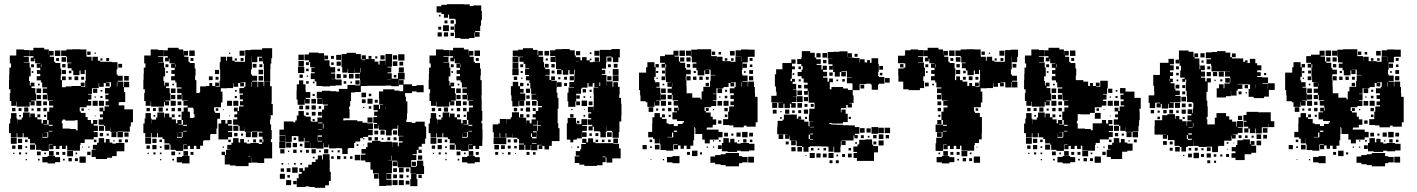

<svg xmlns="http://www.w3.org/2000/svg" viewBox="-20 -766 6789 920"><path d="M60 -107H32V-128H23V-174H29V-198H33V-224H59V-198H63V-174H64V-193H84V-203H90V-227H122V-204H125V-222H147V-204H159V-218H173V-204H159V-194H179V-175H186V-191H206V-171H190V-169H213V-191H206V-231H232H216V-251H235V-260H215V-282H235V-284H209V-311H207V-290H185V-312H206V-320H185V-342H206V-347H182V-371H176V-381H156V-401H173V-412H157V-430H173V-441H156V-461H173V-463H148V-485H145V-472H127V-490H140V-497H122V-525H140V-537H192V-529H214V-504H215V-522H237V-500H219V-494H239V-470H245V-464H269V-438H273V-404H271V-382H277V-352V-348H295V-352H323V-354H367V-370H385V-352H369V-349H388V-379H391V-406V-431H369H386V-411H366V-428H361V-406H331V-428H323V-439H304V-463H322V-466H301V-493H298V-498H273V-524H298V-529H327V-530H365V-529H394V-500H395V-494H419V-475H423V-494H449V-475H460V-470H485H515V-468H543V-434H539V-409H544V-375H570V-349H573V-374H599V-348H574V-325H580V-277H552V-275H549V-261H576V-242H617V-180H607V-160H602V-135H570V-136H543V-134H509V-156H508V-139H484V-163H501H478V-168H453V-194H473V-232H457V-250H475V-234H481V-256H503V-261H486V-281H500V-290H485V-312H500V-318H483V-344H506V-351H512V-372H489V-370H505V-352H487V-368H477V-350H455V-368H453V-344H424V-343H421V-316H402V-313H418V-289H402V-282H417V-260H395V-252H362V-232H367V-225H390V-205H400V-191H416V-174H426V-191H446V-171H429V-164H449V-138H429V-133H448V-109H429V-98H399H386V-81H366V-98V-71H363V-44H330V-17H302V-45H329V-47H302V-68H295V-52H277V-67H265V-52H247V-67H236V-51H216V-71H232V-73H214V-43H178V-48H153V-73H148V-79H124V-100H115V-108H93V-128H89V-108H63V-128H60ZM58 -259H34V-282H27V-320H30V-338H23V-384H24V-413H25V-442H33V-462H27V-500H58V-529H94V-526H121V-496H94V-493H118V-469H94V-467H122V-442H127V-400H119V-378H103H123V-356H127V-370H145V-352H131V-344H149V-318H131H153V-284H129V-281H146V-261H126V-278H122V-255H90H60V-279H58ZM269 -498H243V-524H269ZM414 -503H398V-519H414ZM439 -508H433V-514H439ZM297 -470H275V-492H297ZM263 -474H249V-488H263ZM503 -474H489V-488H503ZM471 -476H461V-486H471ZM565 -442H547V-460H565ZM294 -443H278V-459H294ZM178 -444V-458H176V-444ZM143 -444H129V-458H143ZM296 -411H276V-431H296ZM322 -415H310V-427H322ZM140 -417H132V-425H140ZM568 -379H544V-403H568ZM597 -380H575V-402H597ZM295 -382H277V-400H295ZM355 -382H337V-400H355ZM383 -384H369V-398H383ZM323 -384H309V-398H323ZM542 -351V-373H540V-351ZM170 -357H162V-365H170ZM177 -320H155V-342H177ZM446 -321H426V-341H446ZM470 -327H462V-335H470ZM176 -291H156V-311H176ZM471 -296H461V-306H471ZM439 -298H433V-304H439ZM448 -259H424V-283H448ZM478 -259H454V-283H478ZM178 -259H154V-283H178ZM205 -262H187V-280H205ZM116 -231H96V-251H116ZM204 -233H188V-249H204ZM174 -233H158V-249H174ZM54 -233H38V-249H54ZM83 -234H69V-248H83ZM382 -235H370V-247H382ZM141 -236H131V-246H141ZM408 -239H404V-243H408ZM473 -204H459V-218H473ZM201 -206H191V-216H201ZM80 -207H72V-215H80ZM438 -209H434V-213H438ZM280 -187H276V-175H280V-150H315V-148H343V-142H352V-175V-190H339V-188H293V-193H280ZM214 -163H232V-168H214V-136H231V-139H214ZM478 -139H454V-163H478ZM569 -108H543V-134H569ZM207 -110H185V-127H184V-106H208V-109H211V-133H190V-132H207ZM538 -109H514V-133H538ZM596 -111H576V-131H596ZM474 -113H458V-129H474ZM501 -116H491V-126H501ZM60 -77H32V-105H60ZM493 -4H439V-14H419V-48H439V-50H425V-72H445V-82H453V-104H479V-83H487V-100H505V-83H518V-78H536V-81H576V-41H539V-18H517V-10H493ZM86 -81H66V-101H86ZM563 -84H549V-98H563ZM593 -84H579V-98H593ZM112 -85H100V-97H112ZM442 -85H430V-97H442ZM529 -88H523V-94H529ZM148 -49H124V-73H148ZM86 -51H66V-71H86ZM54 -53H38V-69H54ZM110 -57H102V-65H110ZM409 -58H403V-64H409ZM378 -59H374V-63H378ZM237 -20H215V-42H237ZM175 -22H157V-40H175ZM414 -23H398V-39H414ZM263 -24H249V-38H263ZM293 -24H279V-38H293ZM81 -26H71V-36H81ZM350 -27H342V-35H350ZM110 -27H102V-35H110ZM200 -27H192V-35H200ZM49 -28H43V-34H49ZM244 17H208V12H183V-14H208V-19H244ZM391 14H361V-16H391ZM268 11H244V-13H268ZM324 7H308V-9H324ZM353 6H339V-8H353ZM170 3H162V-5H170ZM290 3H282V-5H290ZM109 2H103V-4H109Z M704 -107H676V-128H667V-174H673V-198H677V-224H703V-198H707V-174H708V-193H728V-203H734V-227H766V-204H769V-222H791V-204H803V-218H817V-204H803V-194H823V-175H830V-191H850V-171H834V-169H857V-191H850V-231H890V-201H908V-203H912V-219H908V-246H905V-250H880V-231H860V-251H879V-260H859V-282H879V-284H853V-311H851V-290H829V-312H850V-320H829V-342H850V-347H826V-371H820V-381H800V-401H817V-412H801V-430H817V-441H800V-461H817V-463H792V-485H789V-472H771V-490H784V-497H766V-525H784V-537H836V-529H858V-504H859V-522H881V-500H863V-494H883V-470H889V-464H913V-438H917V-404H915V-382H921V-352V-320H936V-325H939V-352H967V-354H983V-368H997V-354H1011V-370H1029V-352H1013V-349H1032V-379H1035V-406V-434H1033V-468H1037V-494H1063V-475H1067V-494H1093V-475H1104V-470H1129H1154V-497H1155V-526H1183V-528H1213H1236V-535H1284V-487H1280V-461H1276V-435H1275V-406H1245V-435H1244V-461H1240V-487H1239V-472H1221V-490H1236V-494H1213V-468H1187V-434H1183V-409H1188V-375H1214V-349H1217V-374H1243V-353H1246V-375H1274V-353H1282V-309V-279H1281V-268H1287V-214H1277V-194H1274V-170H1279V-143H1282V-99H1278V-85H1284V-55V-7H1246V15H1214V13H1186V-10H1185V14H1171V30H1109V27H1082V22H1057V-23H1042V-39H1058V-24H1063V-48H1083V-50H1069V-72H1089V-82H1097V-104H1123V-83H1131V-100H1149V-83H1162V-78H1180V-81H1220V-76H1236V-84H1223V-98H1237V-85H1242V-99H1238V-111H1220V-131H1238V-135H1214V-136H1187V-134H1153V-156H1152V-139H1128V-163H1145H1122V-168H1097V-194H1117V-232H1101V-250H1119V-234H1125V-256H1147V-261H1130V-281H1144V-290H1129V-312H1144V-318H1127V-344H1150V-351H1156V-372H1133V-370H1149V-352H1131V-368H1121V-350H1099V-368H1097V-344H1068V-343H1038V-327H1046V-275H1039V-252H1006V-232H1011V-225H1034V-197H1021V-150H1017V-124H990V-121H987V-94H959V-92H953V-68H939V-52H921V-67H909V-52H891V-67H880V-51H860V-71H876V-73H858V-43H822V-48H797V-73H792V-79H768V-100H759V-108H737V-128H733V-108H707V-128H704ZM702 -259H678V-282H671V-320H674V-338H667V-384H668V-413H669V-442H677V-462H671V-500H702V-529H738V-526H765V-496H738V-493H762V-469H738V-467H766V-442H771V-400H763V-378H747H767V-356H771V-370H789V-352H775V-344H793V-318H775H797V-284H773V-281H790V-261H770V-278H766V-255H734H704V-279H702ZM913 -498H887V-524H913ZM1152 -499H1128V-523H1152ZM1083 -508H1077V-514H1083ZM1187 -468V-494H1186V-468ZM907 -474H893V-488H907ZM1147 -474H1133V-488H1147ZM1115 -476H1105V-486H1115ZM1209 -442H1191V-460H1209ZM822 -444V-458H820V-444ZM787 -444H773V-458H787ZM1237 -444H1223V-458H1237ZM1241 -410H1219V-432H1241ZM1030 -411H1010V-431H1030ZM784 -417H776V-425H784ZM1275 -376H1245V-406H1275ZM1212 -379H1188V-403H1212ZM1241 -380H1219V-402H1241ZM999 -382H981V-400H999ZM1027 -384H1013V-398H1027ZM1186 -351V-373H1184V-351ZM814 -357H806V-365H814ZM821 -320H799V-342H821ZM1114 -327H1106V-335H1114ZM820 -291H800V-311H820ZM1115 -296H1105V-306H1115ZM1092 -259H1068V-283H1092ZM1122 -259H1098V-283H1122ZM822 -259H798V-283H822ZM849 -262H831V-280H849ZM760 -231H740V-251H760ZM848 -233H832V-249H848ZM818 -233H802V-249H818ZM698 -233H682V-249H698ZM727 -234H713V-248H727ZM1026 -235H1014V-247H1026ZM785 -236H775V-246H785ZM1052 -239H1048V-243H1052ZM1117 -204H1103V-218H1117ZM845 -206H835V-216H845ZM724 -207H716V-215H724ZM1082 -209H1078V-213H1082ZM1073 -98H1027V-128V-174H1040V-191H1060V-174H1070V-191H1090V-171H1073V-164H1093V-138H1073V-133H1092V-109H1073ZM858 -163H876V-168H858V-136H875V-139H858ZM1122 -139H1098V-163H1122ZM1213 -108H1187V-134H1213ZM851 -110H829V-127H828V-106H852V-109H855V-133H834V-132H851ZM1182 -109H1158V-133H1182ZM1118 -113H1102V-129H1118ZM1145 -116H1135V-126H1145ZM704 -77H676V-105H704ZM730 -81H710V-101H730ZM1207 -84H1193V-98H1207ZM756 -85H744V-97H756ZM1086 -85H1074V-97H1086ZM1173 -88H1167V-94H1173ZM792 -49H768V-73H792ZM730 -51H710V-71H730ZM698 -53H682V-69H698ZM754 -57H746V-65H754ZM1053 -58H1047V-64H1053ZM881 -20H859V-42H881ZM819 -22H801V-40H819ZM907 -24H893V-38H907ZM725 -26H715V-36H725ZM754 -27H746V-35H754ZM844 -27H836V-35H844ZM693 -28H687V-34H693ZM888 17H852V12H827V-14H852V-19H888ZM1171 -16H1179V-18H1171ZM814 3H806V-5H814ZM753 2H747V-4H753Z M1562 -352H1524V-354H1496V-376H1488V-387H1469V-415H1488V-420H1472V-442H1490V-444H1466V-468H1460V-454H1446V-468H1460V-477H1439V-505H1460V-514H1506V-511H1533V-483H1534V-500H1552V-482H1535V-477H1559V-450H1562V-444H1586V-418H1566V-414H1586V-388H1566V-387H1589V-385H1617V-357H1589V-355H1562ZM1347 -87H1319V-115H1347V-117H1319V-145H1340V-184H1386V-180H1395V-189H1402V-212H1410V-234H1436V-212H1444V-207H1469V-184H1476V-183H1501V-203H1523V-241H1533V-261H1551V-265H1527V-291H1526V-268H1500V-294H1523V-296H1498V-326H1523V-331H1563V-329H1591V-327H1604V-340H1645V-359H1681V-357H1706V-383H1705V-417H1679V-436H1678V-416H1648V-436H1646V-418H1620V-444H1638H1616V-478H1617V-507H1641V-513H1685V-507H1709V-482H1713V-501H1733V-483H1775V-471H1793V-457H1799V-475H1827V-455H1828V-475H1827V-507H1859V-475H1858V-446H1837V-443H1855V-419H1837V-415H1857V-389H1887V-417H1919V-385H1891V-353H1855V-356H1829V-355H1797H1769H1740V-354H1709V-325H1681V-323H1662V-282H1658V-256H1653V-243H1655V-199H1625V-189H1634V-190H1692V-185H1717V-178H1740V-175H1767V-147H1744V-144H1766V-118H1744V-110H1720V-104H1706V-88H1683V-81H1677V-57H1650V-54H1646V-28H1620V-54H1616V-56H1589V-55H1557V-73H1554V-60H1532V-81H1530V-54H1496V-56H1468V-82H1467V-57H1439V-85H1464V-87H1439V-106H1436V-88H1410V-113H1405V-114H1378V-86H1348V-115H1347ZM1918 -476H1888V-506H1918ZM1436 -478H1410V-504H1436ZM1615 -479H1591V-503H1615ZM1883 -481H1863V-501H1883ZM1823 -481H1803V-501H1823ZM1580 -484H1566V-498H1580ZM1760 -484H1746V-498H1760ZM1788 -486H1778V-496H1788ZM1714 -478H1731V-481H1714ZM1436 -448H1410V-474H1436ZM1884 -450H1862V-472H1884ZM1613 -451H1593V-471H1613ZM1912 -452H1894V-470H1912ZM1579 -455H1567V-467H1579ZM1438 -416H1408V-446H1438ZM1915 -419H1891V-443H1915ZM1709 -419V-440H1707V-419ZM1459 -425H1447V-437H1459ZM1609 -425H1597V-437H1609ZM1704 -390H1682V-412H1704ZM1674 -390H1652V-412H1674ZM1613 -391H1593V-411H1613ZM1431 -393H1415V-409H1431ZM1641 -393H1625V-409H1641ZM1879 -395H1867V-407H1879ZM1456 -398H1450V-404H1456ZM1836 -386H1855V-387H1836ZM1794 90H1772V68H1794V65H1767V47H1755V11H1731V3H1709V-25H1731V-30H1712V-52H1733V-61H1741V-83H1763V-91H1803V-86H1827V-87H1859V-62H1860V-84H1886V-65H1891V-83H1909V-89H1891V-113H1913V-115H1887V-147H1888V-166H1885V-149H1861V-165V-143H1857V-117H1829V-143H1825V-144H1796V-165H1794V-150H1772V-172H1787V-177H1769V-205H1787V-211H1773V-231H1790V-238H1770V-264H1796V-244H1801V-263H1816V-265H1797V-294H1796V-328H1816V-338H1870V-332H1894V-329H1912V-360H1892V-382H1914V-362H1954V-354H1976V-328H1954V-320H1921V-303H1925V-280H1932V-222H1930V-194H1927V-181H1953V-177H1971V-183H2015V-160H2022V-102H2017V-77H2001V-63H1986V-49H2001V-33H1985V-48H1977V-27H1957V-23H1975V1H1951V-17V7H1950V33H1974V30H1978V4H2008V30H2012V68H1976V92H1980V126H1946V92H1950V66H1974V65H1947V36H1920H1886V9H1884V30H1862V8H1883V4H1859V35H1858V64H1832V67H1855V91H1831V68H1830V95H1857V123H1829V125H1797V96H1796V68H1794ZM1440 -264H1406V-289H1401V-333H1402V-362H1413V-381H1433V-362H1444V-333H1445V-325H1467V-297H1445V-292H1464V-270H1442V-289H1440ZM1703 -361H1683V-381H1703ZM1639 -365H1627V-377H1639ZM1459 -365H1447V-377H1459ZM1667 -367H1659V-375H1667ZM1487 -367H1479V-375H1487ZM2010 -324H1976V-358H2010ZM1734 -300H1712V-322H1734ZM1759 -305H1747V-317H1759ZM1488 -306H1478V-316H1488ZM1765 -269H1741V-293H1765ZM1494 -270H1472V-292H1494ZM1732 -272H1714V-290H1732ZM1790 -274H1776V-288H1790ZM1493 -241H1473V-261H1493ZM1462 -242H1444V-260H1462ZM1432 -242H1414V-260H1432ZM1759 -245H1747V-257H1759ZM1519 -245H1507V-257H1519ZM1826 -244V-254H1825V-244ZM1726 -248H1720V-254H1726ZM1522 -212H1504V-230H1522ZM1492 -212H1474V-230H1492ZM1459 -215H1447V-227H1459ZM1765 -179H1741V-203H1765ZM1488 -186H1478V-196H1488ZM1505 -175H1525V-179H1505ZM1530 -150V-173H1527V-150ZM1505 -145H1524V-147H1505ZM1883 -121H1863V-141H1883ZM1823 -121H1803V-141H1823ZM1792 -122H1774V-140H1792ZM1502 -88H1523V-117H1502ZM1523 -91H1503V-111H1523ZM1791 -93H1775V-109H1791ZM1761 -93H1745V-109H1761ZM1850 -94H1836V-108H1850ZM1880 -94H1866V-108H1880ZM1399 -95H1387V-107H1399ZM1817 -97H1809V-105H1817ZM1726 -98H1720V-104H1726ZM1348 -56H1318V-86H1348ZM1375 -59H1351V-83H1375ZM1403 -61H1383V-81H1403ZM1429 -65H1417V-77H1429ZM1697 -67H1689V-75H1697ZM1725 -69H1721V-73H1725ZM1553 -31H1533V-51H1553ZM1493 -31H1473V-51H1493ZM1343 -31H1323V-51H1343ZM1401 -33H1385V-49H1401ZM1460 -34H1446V-48H1460ZM1608 -36H1598V-46H1608ZM1428 -36H1418V-46H1428ZM1577 -37H1569V-45H1577ZM1517 -37H1509V-45H1517ZM1366 -38H1360V-44H1366ZM1444 130H1402V88H1411V67H1426V58H1414V40H1432V52H1440V36H1457V23H1474V10H1492V-2H1503V-21H1523V-2H1527V-27H1559V2H1560V36V57H1565V101H1556V122H1538V134H1488V130H1462V127H1444ZM1838 -24H1852H1838ZM1706 2H1680V-24H1706ZM2003 -1H1983V-21H2003ZM1856 2H1838V3H1858V-20H1856ZM1611 -3H1595V-19H1611ZM1639 -5H1627V-17H1639ZM1669 -5H1657V-17H1669ZM1579 -5H1567V-17H1579ZM1487 -7H1479V-15H1487ZM1973 29H1953V9H1973ZM1397 23H1389V15H1397ZM1427 23H1419V15H1427ZM1337 23H1329V15H1337ZM1365 21H1361V17H1365ZM1406 62H1380V36H1406ZM1914 60H1892V38H1914ZM1372 58H1354V40H1372ZM1882 58H1864V40H1882ZM1341 57H1325V41H1341ZM1941 57H1925V41H1941ZM1345 91H1321V67H1345ZM1912 88H1894V70H1912ZM1882 88H1864V70H1882ZM2001 87H1985V71H2001ZM1369 85H1357V73H1369ZM1938 84H1928V74H1938ZM1885 121H1861V97H1885ZM1375 121H1351V97H1375ZM1915 121H1891V97H1915ZM1942 118H1924V100H1942ZM1401 117H1385V101H1401Z M2228 -580H2186V-584H2160V-612H2158V-650H2164V-673H2159V-676H2132V-696H2127V-681H2107V-699H2095V-706H2072V-736H2095V-743H2122V-746H2172H2202V-745H2231V-737H2248V-740H2286V-713H2289V-669H2285V-643H2281V-617H2257V-612H2278V-590H2256V-611H2254V-584H2228ZM2091 -687H2083V-695H2091ZM2155 -653H2139V-669H2155ZM2124 -654H2110V-668H2124ZM2131 -617H2103V-645H2131ZM2155 -623H2139V-639H2155ZM2094 -624H2080V-638H2094ZM2127 -591H2107V-611H2127ZM2097 -591H2077V-611H2097ZM2155 -593H2139V-609H2155ZM2071 -107H2043V-128H2034V-174H2040V-198H2044V-224H2070V-198H2074V-174H2075V-193H2095V-203H2101V-227H2133V-204H2136V-222H2158V-204H2170V-218H2184V-204H2170V-194H2190V-175H2197V-191H2217V-171H2201V-169H2224V-191H2217V-231H2243H2227V-251H2246V-260H2226V-282H2246V-284H2220V-311H2218V-290H2196V-312H2217V-320H2196V-342H2217V-347H2193V-371H2187V-381H2167V-401H2184V-412H2168V-430H2184V-441H2167V-461H2184V-463H2159V-485H2156V-472H2138V-490H2151V-497H2133V-525H2151V-537H2203V-529H2225V-504H2226V-522H2248V-500H2230V-494H2250V-470H2256V-464H2280V-438H2284V-404H2282V-382H2288V-352V-310H2287V-292H2288V-250V-235H2291V-187H2287V-175H2291V-146H2292V-96H2291V-67H2276V-52H2258V-67H2247V-51H2227V-71H2243V-73H2225V-43H2189V-48H2164V-73H2159V-79H2135V-100H2126V-108H2104V-128H2100V-108H2074V-128H2071ZM2069 -259H2045V-282H2038V-320H2041V-338H2034V-384H2035V-413H2036V-442H2044V-462H2038V-500H2069V-529H2105V-526H2132V-496H2105V-493H2129V-469H2105V-467H2133V-442H2138V-400H2130V-378H2114H2134V-356H2138V-370H2156V-352H2142V-344H2160V-318H2142H2164V-284H2140V-281H2157V-261H2137V-278H2133V-255H2101H2071V-279H2069ZM2280 -498H2254V-524H2280ZM2274 -474H2260V-488H2274ZM2189 -444V-458H2187V-444ZM2154 -444H2140V-458H2154ZM2151 -417H2143V-425H2151ZM2181 -357H2173V-365H2181ZM2188 -320H2166V-342H2188ZM2187 -291H2167V-311H2187ZM2189 -259H2165V-283H2189ZM2216 -262H2198V-280H2216ZM2127 -231H2107V-251H2127ZM2215 -233H2199V-249H2215ZM2185 -233H2169V-249H2185ZM2065 -233H2049V-249H2065ZM2094 -234H2080V-248H2094ZM2152 -236H2142V-246H2152ZM2212 -206H2202V-216H2212ZM2091 -207H2083V-215H2091ZM2225 -163H2243V-168H2225V-136H2242V-139H2225ZM2218 -110H2196V-127H2195V-106H2219V-109H2222V-133H2201V-132H2218ZM2071 -77H2043V-105H2071ZM2097 -81H2077V-101H2097ZM2123 -85H2111V-97H2123ZM2159 -49H2135V-73H2159ZM2097 -51H2077V-71H2097ZM2065 -53H2049V-69H2065ZM2121 -57H2113V-65H2121ZM2248 -20H2226V-42H2248ZM2186 -22H2168V-40H2186ZM2274 -24H2260V-38H2274ZM2092 -26H2082V-36H2092ZM2121 -27H2113V-35H2121ZM2211 -27H2203V-35H2211ZM2060 -28H2054V-34H2060ZM2255 17H2219V12H2194V-14H2219V-19H2255ZM2279 11H2255V-13H2279ZM2181 3H2173V-5H2181ZM2120 2H2114V-4H2120Z M2406 -75H2374V-76H2345V-106H2374V-107H2346V-132H2341V-170H2367V-174H2375V-196H2405V-174H2406V-195H2427V-204H2433V-228H2467V-204H2472V-219H2488V-203H2473V-202H2501V-175H2502V-189H2518V-175H2527V-194H2547V-203H2532V-219H2547V-234H2533V-248H2547V-234H2559V-252H2577V-258H2557V-283H2552V-288H2527V-314H2550V-316H2525V-342H2521V-368H2517V-381H2500V-401H2515V-407H2496V-435H2515V-438H2497V-460H2489V-470H2469V-492H2486V-494H2464V-467H2436V-495H2463V-528H2486V-535H2534V-527H2556V-502H2559V-522H2581V-500H2561V-494H2583V-468H2561H2587V-443H2591V-460H2609V-442H2592V-435H2614V-407H2593V-404H2613V-383H2621V-400H2639V-382H2622V-379H2648V-343H2647V-322H2651V-297H2656V-245H2652V-219V-189V-176H2655V-152H2661V-90H2624V-67H2611V-50H2589V-67H2579V-52H2561V-70H2576V-72H2555V-46H2525V-72H2523V-48H2497V-72H2493V-48H2467V-74H2491V-78H2467V-100H2459V-106H2435V-125H2434V-107H2406ZM2737 -254H2703V-280H2699V-322H2704V-347H2731V-349H2708V-373H2731V-380H2732V-409H2734V-432H2711H2731V-410H2709V-430H2703V-408H2677V-430H2671V-410H2649V-432H2669V-435H2644V-464H2643V-492H2642V-469H2618V-493H2641V-497H2616V-525H2641V-530H2670V-531H2710V-525H2734V-500H2739V-492H2761V-477H2769V-492H2791V-477H2806V-485H2814V-477H2806V-468H2821V-470H2854V-495V-527H2886H2910V-531H2950V-491H2943V-468H2917V-491H2910V-471H2890V-491H2910V-495H2886V-465H2859H2884V-437H2864V-431H2880V-411H2864V-407H2886V-376H2915V-350H2919V-372H2941V-350H2949V-312H2947V-297H2956V-269H2958V-213H2957V-184H2948V-163V-133H2945V-106H2915V-133H2912V-139H2888V-160H2887V-134H2883V-108H2857V-134H2853V-137H2826V-159H2820V-141H2800V-161H2818V-168H2797V-194H2813V-200H2799V-222H2813V-228H2797V-254H2823V-238H2824V-257H2825V-286H2841H2825V-315H2824V-347H2847V-349H2828V-368H2820V-351H2800V-368H2795V-346H2769V-342H2764V-317H2741V-280H2759V-262H2741V-280H2737ZM2463 -498H2437V-524H2463ZM2852 -499H2828V-523H2852ZM2611 -500H2589V-522H2611ZM2760 -501H2740V-521H2760ZM2814 -507H2806V-515H2814ZM2850 -471H2830V-491H2850ZM2605 -476H2595V-486H2605ZM2739 -469H2754V-470H2739ZM2464 -437H2436V-465H2464ZM2939 -442H2921V-460H2939ZM2638 -443H2622V-459H2638ZM2907 -444H2893V-458H2907ZM2487 -444H2473V-458H2487ZM2465 -406H2435V-436H2465ZM2944 -407H2916V-435H2944ZM2637 -414H2623V-428H2637ZM2485 -416H2475V-426H2485ZM2902 -419H2898V-423H2902ZM2944 -377H2916V-405H2944ZM2910 -381H2890V-401H2910ZM2730 -381H2710V-401H2730ZM2458 -383H2442V-399H2458ZM2697 -384H2683V-398H2697ZM2665 -386H2655V-396H2665ZM2483 -388H2477V-394H2483ZM2885 -354V-375H2884V-354ZM2465 -256H2435V-282H2431V-309H2428V-353H2437V-374H2463V-353H2472V-340H2489V-322H2472V-318H2497V-284H2469V-283H2492V-259H2468V-282H2465ZM2671 -350H2649V-372H2671ZM2856 -354V-371H2852V-354ZM2488 -353H2472V-369H2488ZM2697 -354H2683V-368H2697ZM2515 -356H2505V-366H2515ZM2736 -322V-342V-322ZM2520 -321H2500V-341H2520ZM2788 -323H2772V-339H2788ZM2815 -326H2805V-336H2815ZM2758 -293H2742V-309H2758ZM2518 -293H2502V-309H2518ZM2784 -297H2776V-305H2784ZM2813 -298H2807V-304H2813ZM2793 -258H2767V-284H2793ZM2551 -260H2529V-282H2551ZM2520 -261H2500V-281H2520ZM2819 -262H2801V-280H2819ZM2520 -231H2500V-251H2520ZM2458 -233H2442V-249H2458ZM2486 -235H2474V-247H2486ZM2723 -238H2717V-244H2723ZM2782 -239H2778V-243H2782ZM2728 -203H2712V-219H2728ZM2517 -204H2503V-218H2517ZM2784 -207H2776V-215H2784ZM2727 -84H2713V-97H2696V-145V-175H2700V-201H2740V-175H2744V-171H2766V-195H2794V-167H2770V-163H2792V-139H2770V-132H2791V-110H2769V-131H2768V-103H2744V-97H2727ZM2553 -168H2534V-165H2554V-139H2557V-164H2572V-167H2556V-188H2553ZM2756 -175H2744V-187H2756ZM2551 -132V-110H2552V-137H2534V-132ZM2911 -110H2889V-132H2911ZM2403 -108H2377V-128H2374V-107H2406V-128H2403ZM2847 -114H2833V-128H2847ZM2816 -115H2804V-127H2816ZM2529 -110V-127H2524V-110ZM2529 -103H2551V-110H2529ZM2840 29H2780V23H2756V15H2734V-17H2756V-20H2739V-42H2760V-51H2765V-76H2787V-81H2770V-101H2790V-84H2798V-103H2822V-84H2833V-80H2851H2881H2919V-102H2941V-80H2919V-77H2946V-55H2954V-7H2914V13H2886V-12H2882V11H2867V26H2840ZM2458 -83H2442V-99H2458ZM2427 -84H2413V-98H2427ZM2906 -85H2894V-97H2906ZM2846 -85H2834V-97H2846ZM2876 -85H2864V-97H2876ZM2529 -76H2551V-79H2529ZM2371 -50H2349V-72H2371ZM2399 -52H2381V-70H2399ZM2427 -54H2413V-68H2427ZM2456 -55H2444V-67H2456ZM2754 -57H2746V-65H2754ZM2722 -59H2718V-63H2722ZM2517 -24H2503V-38H2517ZM2367 -24H2353V-38H2367ZM2426 -25H2414V-37H2426ZM2546 -25H2534V-37H2546ZM2393 -28H2387V-34H2393ZM2452 -29H2448V-33H2452ZM2867 -13H2881V-16H2867Z M3141 -79H3117V-101H3109V-108H3086V-134H3105V-175H3106V-204H3116V-224H3142V-204H3152V-196H3174V-175H3183V-171H3209V-162H3228V-172H3251V-179H3257V-186H3224V-194H3202V-228H3224V-232H3210V-250H3228V-236H3231V-251H3229V-260H3208V-282H3229V-285H3203V-311H3199V-350H3178V-372H3196V-373H3171V-400H3168V-382H3150V-400H3168V-442H3150V-460H3166V-465H3143V-497H3166V-504H3207V-523H3231V-499H3212V-495H3233V-471H3239V-465H3263V-440H3268V-432H3290V-410H3268V-402H3266V-381H3269V-401H3289V-381H3269V-352H3270V-319H3297V-298H3336V-290H3342V-328H3350V-350H3382V-378H3385V-405H3408V-407H3385V-432H3361V-431H3379V-411H3359V-429H3355V-405H3323V-429H3317V-441H3299V-461H3317V-467H3295V-494H3292V-528H3320V-530H3350H3388V-497H3415V-473H3416V-494H3442V-473H3451H3481V-470H3504V-496H3531V-497H3505V-525H3531V-529H3567V-528H3596V-494H3567V-493H3563V-467H3538V-432H3535V-410H3538V-404H3562V-378H3538V-375H3563V-351H3565V-375H3593V-349H3597V-320H3598V-302H3610V-242V-180H3601V-159H3557V-164H3544V-156H3494V-165H3473V-191V-167H3445V-195H3469V-231H3474V-256H3497V-262H3480V-280H3496V-292H3480V-310H3496V-319H3477V-343H3500V-350H3505V-372H3482V-370H3498V-352H3480V-368H3471V-349H3447V-368V-343H3413V-317H3396V-315H3413V-287H3396V-284H3412V-258H3388V-252H3358H3356V-234H3362V-227H3385V-207H3395V-194H3412V-168H3395V-155H3368V-152H3366V-145H3375H3423V-134H3442V-108H3423V-97H3381V-79H3357V-97H3345V-124H3312V-152H3310V-157H3307V-123H3306V-94H3302V-68H3288V-52H3270V-68H3257V-53H3241V-69H3256H3229V-51H3209V-71H3227V-74H3206V-44H3172V-47H3145V-74H3142V-101H3141ZM3262 -498H3236V-524H3262ZM3291 -499H3267V-523H3291ZM3500 -500H3478V-522H3500ZM3407 -503H3391V-519H3407ZM3435 -505H3423V-517H3435ZM3535 -470V-493H3534V-470ZM3289 -471H3269V-491H3289ZM3259 -471H3239V-491H3259ZM3586 -474H3572V-488H3586ZM3495 -475H3483V-487H3495ZM3465 -475H3453V-487H3465ZM3116 -254H3082V-276H3074V-281H3049V-309H3047V-334H3042V-364V-418H3076V-444H3082V-468H3116V-444H3121V-459H3137V-443H3122V-398H3115V-381H3119V-372H3140V-350H3125V-346H3144V-318H3146V-284H3124V-282H3140V-260H3118V-276H3116ZM3559 -441H3539V-461H3559ZM3287 -443H3271V-459H3287ZM3172 -442V-458H3168V-442ZM3585 -445H3573V-457H3585ZM3588 -412H3570V-430H3588ZM3166 -414H3152V-428H3166ZM3134 -416H3124V-426H3134ZM3314 -416H3304V-426H3314ZM3553 -417H3545V-425H3553ZM3589 -381H3569V-401H3589ZM3347 -383H3331V-399H3347ZM3317 -383H3301V-399H3317ZM3376 -384H3362V-398H3376ZM3132 -388H3126V-394H3132ZM3535 -351V-372H3533V-351ZM3377 -353H3361V-369H3377ZM3201 -351V-368H3200V-351ZM3163 -357H3155V-365H3163ZM3440 -320H3418V-342H3440ZM3170 -320H3148V-342H3170ZM3199 -321H3179V-341H3199ZM3464 -326H3454V-336H3464ZM3171 -289H3147V-313H3171ZM3199 -291H3179V-311H3199ZM3465 -295H3453V-307H3465ZM3432 -298H3426V-304H3432ZM3171 -259H3147V-283H3171ZM3471 -259H3447V-283H3471ZM3440 -260H3418V-282H3440ZM3197 -263H3181V-279H3197ZM3110 -230H3088V-252H3110ZM3197 -233H3181V-249H3197ZM3467 -233H3451V-249H3467ZM3376 -234H3362V-248H3376ZM3165 -235H3153V-247H3165ZM3134 -236H3124V-246H3134ZM3402 -238H3396V-244H3402ZM3166 -204H3152V-218H3166ZM3465 -205H3453V-217H3465ZM3194 -206H3184V-216H3194ZM3437 -173H3421V-189H3437ZM3209 -134H3225V-140H3209ZM3562 -108H3536V-134H3562ZM3529 -111H3509V-131H3529ZM3200 -110H3178V-108H3206V-131H3200ZM3588 -112H3570V-130H3588ZM3468 -112H3450V-130H3468ZM3494 -116H3484V-126H3494ZM3206 -108H3225H3206ZM3512 -38H3466V-41H3439V-81H3446V-104H3472V-84H3479V-101H3499V-84H3512V-78H3529V-81H3569V-77H3595V-45H3569V-41H3529V-44H3512ZM3557 -83H3541V-99H3557ZM3585 -85H3573V-97H3585ZM3105 -85H3093V-97H3105ZM3433 -87H3425V-95H3433ZM3402 -88H3396V-94H3402ZM3522 -88H3516V-94H3522ZM3140 -50H3118V-72H3140ZM3079 -51H3059V-71H3079ZM3438 -52H3420V-70H3438ZM3103 -57H3095V-65H3103ZM3402 -58H3396V-64H3402ZM3372 -58H3366V-64H3372ZM3322 -18H3296V-44H3322ZM3286 -24H3272V-38H3286ZM3344 -26H3334V-36H3344ZM3521 31H3457V25H3433V21H3407V14H3384V-16H3407V-23H3433V-27H3457V-33H3521V-18H3536V-14H3562V12H3536V16H3521ZM3236 16H3202V-18H3236ZM3593 13H3565V-15H3593ZM3202 12H3176V-14H3202ZM3162 2H3156V-4H3162ZM3101 1H3097V-3H3101Z M3762 -101H3742V-121H3757V-122H3733V-123H3704V-159H3706V-187H3730V-193H3736V-217H3768H3798V-197H3805V-208H3819V-194H3808V-193H3834V-183H3854V-161H3859V-184H3878V-185H3856V-217H3878H3858V-245H3883V-250V-271H3882V-274H3855V-303H3854V-329H3851V-312H3833V-330H3850V-342H3833V-360H3850V-370H3831V-390H3821V-401H3802V-421H3821V-432H3826V-449H3820V-459H3800V-483H3820V-493H3822V-521H3862V-513H3884V-490H3891V-462V-482H3913V-460H3893V-455H3916V-433H3922V-451H3942V-431H3924V-422H3943V-400H3924V-394H3945V-375H3953V-390H3971V-372H3956V-338H3964V-349H4020V-342H4043V-335H4065V-363H4064V-367H4038V-395H4061V-397H4038V-425H4036H4012V-422H4033V-400H4011V-421H4004V-399H3980V-421H3972V-448H3971V-432H3953V-450H3969V-458H3949V-484H3969V-485H3946V-517H3975V-518H4003V-520H4041V-493H4042V-511H4062V-491H4044V-490H4071V-488H4099V-467H4101V-482H4123V-467H4135V-478H4149V-465H4156V-487H4188V-460H4191V-422H4188V-401H4192V-397H4218V-365H4192V-361H4187V-336H4157V-361H4152V-365H4130V-363H4099V-334H4066V-309H4070V-273H4050V-271H4062V-251H4042V-263H4035V-248H4010V-243H4009V-228H4012V-241H4032V-221H4042V-181H4019V-174H3965V-177H3954V-172H3963V-169H3990V-168H4019V-166H4047V-165H4076V-157H4098V-125H4076V-119H4090V-103H4074V-117H4070V-93H4040H4013V-91H4032V-71H4012V-90H4009V-64H4007V-36H3977V-63H3944V-64H3915V-65H3886H3861V-62H3854V-39H3830V-62H3823V-40H3801V-62H3823V-66H3797V-92H3793V-93H3764V-116H3762ZM3943 -490H3921V-512H3943ZM3912 -491H3892V-511H3912ZM4089 -494H4075V-508H4089ZM3734 -249H3710V-273H3730V-274H3705V-275H3676V-307H3701V-327H3698V-352H3693V-410H3699V-434H3729V-464H3772V-481H3792V-461H3775V-418H3774V-389H3768V-377H3775V-388H3789V-374H3778V-364H3795V-338H3779V-336H3797V-306H3779V-305H3796V-277H3774V-272H3793V-250H3771V-269H3765V-248H3739V-269H3734ZM3940 -463H3924V-479H3940ZM4211 -432H4193V-450H4211ZM3789 -434H3775V-448H3789ZM3818 -435H3806V-447H3818ZM3970 -403H3954V-419H3970ZM4208 -405H4196V-417H4208ZM3786 -407H3778V-415H3786ZM4243 -370H4221V-392H4243ZM3919 -375V-389V-375ZM4028 -375H4016V-387H4028ZM3817 -376H3807V-386H3817ZM3996 -377H3988V-385H3996ZM4121 -342H4103V-360H4121ZM3820 -343H3804V-359H3820ZM3823 -310H3801V-332H3823ZM3826 -277H3798V-305H3826ZM3852 -281H3832V-301H3852ZM3704 -249H3680V-273H3704ZM3823 -250H3801V-272H3823ZM3849 -254H3835V-268H3849ZM3879 -254H3865V-268H3879ZM3762 -221H3742V-241H3762ZM3852 -221H3832V-241H3852ZM3701 -222H3683V-240H3701ZM3819 -224H3805V-238H3819ZM3788 -225H3776V-237H3788ZM3725 -228H3719V-234H3725ZM3847 -196H3837V-206H3847ZM4057 -196H4047V-206H4057ZM3726 -197H3718V-205H3726ZM3862 -156H3881V-158H3862ZM4188 -125H4156V-157H4188ZM4215 -128H4189V-154H4215ZM4245 -128H4219V-154H4245ZM4123 -130H4101V-152H4123ZM4152 -131H4132V-151H4152ZM3862 -122H3876V-126H3862ZM4213 -100H4191V-122H4213ZM3733 -100H3711V-122H3733ZM3861 -100V-97H3876V-100H3861V-121H3855V-100ZM4240 -103H4224V-119H4240ZM4180 -103H4164V-119H4180ZM4119 -104H4105V-118H4119ZM4146 -107H4138V-115H4146ZM4138 5H4086V-9H4070V-33H4086V-38H4069V-64H4089V-74H4097V-96H4125V-98H4159V-73H4164V-66H4187V-36H4168V5H4138ZM4214 -69H4190V-93H4214ZM3793 -70H3771V-92H3793ZM3759 -74H3745V-88H3759ZM4179 -74H4165V-88H4179ZM4086 -77H4078V-85H4086ZM3974 -39H3950V-63H3974ZM3792 -41H3772V-61H3792ZM3878 -45H3866V-57H3878ZM4058 -45H4046V-57H4058ZM3938 -45H3926V-57H3938ZM3906 -47H3898V-55H3906ZM3974 -9H3950V-33H3974ZM3884 -9H3860V-33H3884ZM3912 -11H3892V-31H3912ZM4061 -12H4043V-30H4061ZM3941 -12H3923V-30H3941ZM4029 -14H4015V-28H4029ZM3996 -17H3988V-25H3996ZM3844 -19H3840V-23H3844ZM3999 16H3985V2H3999ZM3969 16H3955V2H3969Z M4499 -43H4463V-79H4466V-106H4493V-109H4496V-133H4463V-169H4498V-191H4491V-231H4517H4501V-251H4520V-260H4500V-282H4520V-284H4494V-311H4492V-290H4470V-312H4491V-320H4470V-342H4491V-347H4467V-371H4461V-381H4441V-401H4458V-412H4442V-430H4458V-441H4441V-461H4458V-463H4433V-485H4430V-472H4412V-490H4425V-497H4407V-525H4425V-537H4477V-529H4499V-504H4500V-522H4522V-500H4504V-494H4524V-470H4530V-464H4554V-438H4558V-404H4556V-382H4592V-375H4615V-354H4624V-368H4638V-354H4652V-370H4670V-352H4654V-349H4673V-379H4676V-406V-431H4654H4671V-411H4651V-428H4646V-406H4616V-428H4608V-439H4589V-463H4607V-466H4586V-493H4583V-498H4558V-524H4583V-529H4612V-530H4650V-529H4679V-500H4680V-494H4704V-475H4708V-494H4734V-475H4745V-470H4770H4795V-497H4796V-526H4824V-528H4858V-494H4854V-468H4828V-434H4824V-409H4829V-375H4855V-347H4827V-373H4825V-347H4797V-372H4774V-370H4790V-352H4772V-368H4762V-350H4740V-368H4738V-344H4709V-343H4679V-327H4687V-275H4680V-252H4647V-232H4652V-225H4675V-205H4685V-175V-127H4684V-98H4671V-81H4651V-98V-71H4648V-44H4615V-17H4587V-45H4614V-47H4587V-68H4580V-52H4562V-67H4550V-52H4532V-67H4521V-51H4501V-71H4517V-73H4499ZM4388 -334H4334V-338H4308V-375H4285V-404H4284V-438H4310V-442H4318V-462H4312V-463H4283V-499H4312V-500H4317V-525H4343V-529H4379V-526H4406V-496H4379V-493H4403V-469H4379V-467H4407V-442H4412V-400H4404V-378H4388H4408V-344H4388ZM4554 -498H4528V-524H4554ZM4793 -499H4769V-523H4793ZM4699 -503H4683V-519H4699ZM4724 -508H4718V-514H4724ZM4828 -468V-494H4827V-468ZM4582 -470H4560V-492H4582ZM4548 -474H4534V-488H4548ZM4788 -474H4774V-488H4788ZM4756 -476H4746V-486H4756ZM4850 -442H4832V-460H4850ZM4579 -443H4563V-459H4579ZM4309 -443H4293V-459H4309ZM4463 -444V-458H4461V-444ZM4428 -444H4414V-458H4428ZM4581 -411H4561V-431H4581ZM4607 -415H4595V-427H4607ZM4425 -417H4417V-425H4425ZM4853 -379H4829V-403H4853ZM4580 -382H4562V-400H4580ZM4640 -382H4622V-400H4640ZM4668 -384H4654V-398H4668ZM4608 -384H4594V-398H4608ZM4430 -352H4412V-370H4430ZM4455 -357H4447V-365H4455ZM4490 -262H4472V-280H4490ZM4489 -233H4473V-249H4489ZM4667 -235H4655V-247H4667ZM4486 -206H4476V-216H4486ZM4491 -171H4471V-191H4491ZM4499 -163H4517V-168H4499V-136H4516V-139H4499ZM4492 -110H4470V-132H4492ZM4663 -59H4659V-63H4663ZM4522 -20H4500V-42H4522ZM4548 -24H4534V-38H4548ZM4578 -24H4564V-38H4578ZM4635 -27H4627V-35H4635ZM4485 -27H4477V-35H4485ZM4529 17H4493V12H4468V-14H4493V-19H4529ZM4676 14H4646V-16H4676ZM4553 11H4529V-13H4553ZM4609 7H4593V-9H4609ZM4638 6H4624V-8H4638ZM4575 3H4567V-5H4575Z M4924 -107H4896V-128H4887V-174H4893V-198H4897V-224H4923V-198H4927V-174H4928V-193H4948V-203H4954V-227H4986V-204H4989V-222H5011V-204H5023V-218H5037V-204H5023V-194H5043V-175H5050V-191H5070V-171H5054V-169H5077V-191H5070V-231H5096H5080V-251H5099V-260H5079V-282H5099V-284H5073V-311H5071V-290H5049V-312H5070V-320H5049V-342H5070V-347H5046V-371H5040V-381H5020V-401H5037V-412H5021V-430H5037V-441H5020V-461H5037V-463H5012V-485H5009V-472H4991V-490H5004V-497H4986V-525H5004V-537H5056V-529H5078V-504H5079V-522H5101V-500H5083V-494H5103V-470H5109V-464H5133V-438H5137V-404H5135V-382H5171V-375H5194V-354H5203V-368H5217V-354H5231V-370H5249V-352H5233V-349H5252V-379H5288V-343H5285V-316H5266V-313H5282V-289H5266V-282H5281V-260H5259V-252H5226V-225H5254V-197H5226V-225H5203V-218H5157V-219H5144V-187H5140V-175H5144V-150H5179V-148H5207V-142H5216V-175H5260V-191H5280V-174H5290V-191H5310V-171H5293V-164H5313V-138H5293V-133H5312V-109H5293V-98H5263H5250V-81H5230V-98V-71H5227V-44H5194V-17H5166V-45H5193V-47H5166V-68H5159V-52H5141V-67H5129V-52H5111V-67H5100V-51H5080V-71H5096V-73H5078V-43H5042V-48H5017V-73H5012V-79H4988V-100H4979V-108H4957V-128H4953V-108H4927V-128H4924ZM4922 -259H4898V-282H4891V-320H4894V-338H4887V-384H4888V-413H4889V-442H4897V-462H4891V-500H4922V-529H4958V-526H4985V-496H4958V-493H4982V-469H4958V-467H4986V-442H4991V-400H4983V-378H4967H4987V-356H4991V-370H5009V-352H4995V-344H5013V-318H4995H5017V-284H4993V-281H5010V-261H4990V-278H4986V-255H4954H4924V-279H4922ZM5133 -498H5107V-524H5133ZM5127 -474H5113V-488H5127ZM5042 -444V-458H5040V-444ZM5007 -444H4993V-458H5007ZM5004 -417H4996V-425H5004ZM5034 -357H5026V-365H5034ZM5372 -139H5348V-163H5365H5342V-168H5317V-194H5337V-232H5321V-250H5339V-234H5345V-256H5367V-261H5350V-281H5364V-290H5349V-312H5364V-318H5347V-344H5373V-327H5416V-297H5446V-245H5440V-232H5441V-190H5438V-163H5435V-136H5407V-134H5373V-156H5372ZM5041 -320H5019V-342H5041ZM5310 -321H5290V-341H5310ZM5334 -327H5326V-335H5334ZM5040 -291H5020V-311H5040ZM5335 -296H5325V-306H5335ZM5303 -298H5297V-304H5303ZM5312 -259H5288V-283H5312ZM5342 -259H5318V-283H5342ZM5042 -259H5018V-283H5042ZM5069 -262H5051V-280H5069ZM4980 -231H4960V-251H4980ZM5068 -233H5052V-249H5068ZM5038 -233H5022V-249H5038ZM4918 -233H4902V-249H4918ZM4947 -234H4933V-248H4947ZM5246 -235H5234V-247H5246ZM5005 -236H4995V-246H5005ZM5272 -239H5268V-243H5272ZM5337 -204H5323V-218H5337ZM5065 -206H5055V-216H5065ZM4944 -207H4936V-215H4944ZM5302 -209H5298V-213H5302ZM5078 -163H5096V-168H5078V-136H5095V-139H5078ZM5342 -139H5318V-163H5342ZM5433 -108H5407V-134H5433ZM5071 -110H5049V-127H5048V-106H5072V-109H5075V-133H5054V-132H5071ZM5402 -109H5378V-133H5402ZM5338 -113H5322V-129H5338ZM5365 -116H5355V-126H5365ZM4924 -77H4896V-105H4924ZM5357 -4H5303V-14H5283V-48H5303V-50H5289V-72H5309V-82H5317V-104H5343V-83H5351V-100H5369V-83H5382V-78H5407V-44H5382V-39H5357ZM4950 -81H4930V-101H4950ZM5427 -84H5413V-98H5427ZM4976 -85H4964V-97H4976ZM5306 -85H5294V-97H5306ZM5393 -88H5387V-94H5393ZM5012 -49H4988V-73H5012ZM4950 -51H4930V-71H4950ZM4918 -53H4902V-69H4918ZM4974 -57H4966V-65H4974ZM5273 -58H5267V-64H5273ZM5242 -59H5238V-63H5242ZM5101 -20H5079V-42H5101ZM5039 -22H5021V-40H5039ZM5278 -23H5262V-39H5278ZM5127 -24H5113V-38H5127ZM5157 -24H5143V-38H5157ZM4945 -26H4935V-36H4945ZM5214 -27H5206V-35H5214ZM4974 -27H4966V-35H4974ZM5064 -27H5056V-35H5064ZM4913 -28H4907V-34H4913ZM5108 17H5072V12H5047V-14H5072V-19H5108ZM5255 14H5225V-16H5255ZM5132 11H5108V-13H5132ZM5188 7H5172V-9H5188ZM5217 6H5203V-8H5217ZM5034 3H5026V-5H5034ZM5154 3H5146V-5H5154ZM4973 2H4967V-4H4973Z M5572 -101H5552V-121H5569V-122H5552V-121H5512V-161H5513V-190H5549V-214H5574V-219H5610V-197H5613V-210H5631V-194H5645V-185H5666V-163H5668V-185H5689V-189H5670V-213H5689V-220H5671V-242H5693V-224H5696V-247H5717H5698V-273H5694V-277H5668V-305H5666V-331H5662V-371H5664V-385H5659V-374H5645V-388H5656V-394H5635V-428H5656H5639V-451H5632V-478H5631V-462H5613V-480H5629V-524H5675V-518H5699V-493H5703V-510H5721V-492H5704V-486H5727V-457H5728V-434H5731V-452H5753V-430H5735V-423H5754V-399H5735V-394H5755V-376H5762V-391H5782V-371H5767V-326H5761V-310V-284H5765V-256H5767V-206H5762V-194H5765V-170H5771V-168H5773V-170H5801V-202H5809V-224H5855V-209H5870V-193H5884V-183H5904V-160H5907V-186H5937V-156H5911V-153H5934V-129H5911V-122H5887V-120H5901V-102H5883V-116H5881V-92H5851H5846V-67H5819V-64H5816V-37H5788V-63H5761V-62H5723V-67H5698V-90H5697V-66H5671V-62H5633V-67H5608V-94H5605V-95H5576V-118H5572ZM5854 -299H5810V-343H5821V-362H5843V-343H5847V-366H5873V-370H5875V-393H5874V-399H5850V-423H5874V-424H5845V-425H5819V-424H5785V-452H5783V-460H5761V-482H5783V-487H5758V-515H5786V-517H5812V-521H5852V-514H5875V-492H5883V-510H5901V-492H5883V-486H5907V-470V-486H5937V-470H5946V-477H5958V-465H5951V-464H5969V-484H5995V-463H6004V-453H6024V-429H6004V-420H6021V-402H6004V-397H6028V-395H6056V-367H6029V-364H6055V-339H6056V-367H6088V-335H6060V-303H6037V-296H5987V-302H5963V-340H5970V-361H5962V-362H5933V-364H5911V-362H5933V-340H5911V-332H5905V-308H5879V-332H5878V-305H5854ZM5752 -491H5732V-511H5752ZM5515 -248H5489V-273H5484V-309H5511V-329H5510V-355H5506V-407H5538V-417V-465H5579V-484H5605V-458H5586V-453H5604V-429H5586V-420H5601V-402H5586V-389H5600V-373H5589V-367H5608V-341H5612V-332H5633V-310H5612V-306H5637V-276H5608V-275H5585V-273H5604V-249H5580V-268H5577V-246H5547V-268H5542V-251H5522V-271H5539V-274H5520V-273H5515ZM5747 -466H5737V-476H5747ZM5779 -434H5765V-448H5779ZM5629 -434H5615V-448H5629ZM5844 -399H5820V-423H5844ZM5812 -401H5792V-421H5812ZM5782 -401H5762V-421H5782ZM5628 -405H5616V-417H5628ZM6047 -406H6037V-416H6047ZM5873 -370H5851V-392H5873ZM5584 -378V-387H5582V-378ZM5837 -376H5827V-386H5837ZM5626 -377H5618V-385H5626ZM5805 -378H5799V-384H5805ZM5995 -346V-361H5994V-346ZM5631 -342H5613V-360H5631ZM5960 -343H5944V-359H5960ZM5659 -344H5645V-358H5659ZM5929 -314H5915V-328H5929ZM5659 -314H5645V-328H5659ZM5955 -318H5949V-324H5955ZM5663 -280H5641V-302H5663ZM5634 -249H5610V-273H5634ZM5661 -252H5643V-270H5661ZM5690 -254H5675V-269H5690ZM5662 -221H5642V-241H5662ZM5601 -222H5583V-240H5601ZM5510 -223H5494V-239H5510ZM5570 -223H5554V-239H5570ZM5628 -225H5616V-237H5628ZM5537 -226H5527V-236H5537ZM5962 -131H5942V-151H5961V-159H5940V-183H5953V-187H5938V-215H5953V-230H6011V-227H6015V-228H6069V-185H6086V-157H6058V-174H6057V-156H6028V-155H6026V-127H5998V-150H5995V-128H5969V-150H5962ZM5932 -191H5912V-211H5932ZM5538 -195H5526V-207H5538ZM5657 -196H5647V-206H5657ZM5698 -158V-178H5696V-158ZM5674 -155H5695V-157H5674ZM6053 -130H6031V-152H6053ZM5674 -121H5691V-127H5674ZM6023 -100H6001V-122H6023ZM6051 -102H6033V-120H6051ZM5671 -100V-96H5691V-101H5672V-119H5667V-100ZM5929 -104H5915V-118H5929ZM5958 -105H5946V-117H5958ZM5987 -106H5977V-116H5987ZM5944 1H5900V-10H5881V-32H5900V-41H5882V-61H5902V-43V-71H5909V-94H5935V-75V-98H5969V-75H5973V-90H5991V-72H5976V-68H5999V-34H5976V-27H5944ZM6023 -70H6001V-92H6023ZM5571 -72H5553V-90H5571ZM5599 -74H5585V-88H5599ZM5866 -77H5858V-85H5866ZM5894 -79H5890V-83H5894ZM5663 -40H5641V-62H5663ZM5633 -40H5611V-62H5633ZM5781 -42H5763V-60H5781ZM5719 -44H5705V-58H5719ZM5599 -44H5585V-58H5599ZM5688 -45H5676V-57H5688ZM5747 -46H5737V-56H5747ZM5864 -49H5860V-53H5864ZM5725 -8H5699V-34H5725ZM5782 -11H5762V-31H5782ZM5691 -12H5673V-30H5691ZM5749 -14H5735V-28H5749ZM5869 -14H5855V-28H5869ZM5808 -15H5796V-27H5808ZM5837 -16H5827V-26H5837ZM5655 -18H5649V-24H5655ZM5779 16H5765V2H5779ZM5807 14H5797V4H5807Z M6237 -79H6213V-101H6205V-108H6182V-134H6201V-175H6202V-204H6212V-224H6238V-204H6248V-196H6270V-175H6279V-171H6305V-162H6324V-172H6347V-179H6353V-186H6320V-194H6298V-228H6320V-232H6306V-250H6324V-236H6327V-251H6325V-260H6304V-282H6325V-285H6299V-311H6295V-350H6274V-372H6292V-373H6267V-400H6264V-382H6246V-400H6264V-442H6246V-460H6262V-465H6239V-497H6262V-504H6303V-523H6327V-499H6308V-495H6329V-471H6335V-465H6359V-440H6364V-432H6386V-410H6364V-402H6362V-381H6365V-401H6385V-381H6365V-352H6366V-319H6393V-298H6432V-290H6438V-328H6446V-350H6478V-378H6481V-405H6504V-407H6481V-432H6457V-431H6475V-411H6455V-429H6451V-405H6419V-429H6413V-441H6395V-461H6413V-467H6391V-494H6388V-528H6416V-530H6446H6484V-497H6511V-473H6512V-494H6538V-473H6547H6577V-470H6600V-496H6627V-497H6601V-525H6627V-529H6663V-528H6692V-494H6663V-493H6659V-467H6634V-432H6631V-410H6634V-404H6658V-378H6634V-375H6659V-351H6661V-375H6689V-349H6693V-320H6694V-302H6706V-242V-180H6697V-159H6653V-164H6640V-156H6590V-165H6569V-191V-167H6541V-195H6565V-231H6570V-256H6593V-262H6576V-280H6592V-292H6576V-310H6592V-319H6573V-343H6596V-350H6601V-372H6578V-370H6594V-352H6576V-368H6567V-349H6543V-368V-343H6509V-317H6492V-315H6509V-287H6492V-284H6508V-258H6484V-252H6454H6452V-234H6458V-227H6481V-207H6491V-194H6508V-168H6491V-155H6464V-152H6462V-145H6471H6519V-134H6538V-108H6519V-97H6477V-79H6453V-97H6441V-124H6408V-152H6406V-157H6403V-123H6402V-94H6398V-68H6384V-52H6366V-68H6353V-53H6337V-69H6352H6325V-51H6305V-71H6323V-74H6302V-44H6268V-47H6241V-74H6238V-101H6237ZM6358 -498H6332V-524H6358ZM6387 -499H6363V-523H6387ZM6596 -500H6574V-522H6596ZM6503 -503H6487V-519H6503ZM6531 -505H6519V-517H6531ZM6631 -470V-493H6630V-470ZM6385 -471H6365V-491H6385ZM6355 -471H6335V-491H6355ZM6682 -474H6668V-488H6682ZM6591 -475H6579V-487H6591ZM6561 -475H6549V-487H6561ZM6212 -254H6178V-276H6170V-281H6145V-309H6143V-334H6138V-364V-418H6172V-444H6178V-468H6212V-444H6217V-459H6233V-443H6218V-398H6211V-381H6215V-372H6236V-350H6221V-346H6240V-318H6242V-284H6220V-282H6236V-260H6214V-276H6212ZM6655 -441H6635V-461H6655ZM6383 -443H6367V-459H6383ZM6268 -442V-458H6264V-442ZM6681 -445H6669V-457H6681ZM6684 -412H6666V-430H6684ZM6262 -414H6248V-428H6262ZM6230 -416H6220V-426H6230ZM6410 -416H6400V-426H6410ZM6649 -417H6641V-425H6649ZM6685 -381H6665V-401H6685ZM6443 -383H6427V-399H6443ZM6413 -383H6397V-399H6413ZM6472 -384H6458V-398H6472ZM6228 -388H6222V-394H6228ZM6631 -351V-372H6629V-351ZM6473 -353H6457V-369H6473ZM6297 -351V-368H6296V-351ZM6259 -357H6251V-365H6259ZM6536 -320H6514V-342H6536ZM6266 -320H6244V-342H6266ZM6295 -321H6275V-341H6295ZM6560 -326H6550V-336H6560ZM6267 -289H6243V-313H6267ZM6295 -291H6275V-311H6295ZM6561 -295H6549V-307H6561ZM6528 -298H6522V-304H6528ZM6267 -259H6243V-283H6267ZM6567 -259H6543V-283H6567ZM6536 -260H6514V-282H6536ZM6293 -263H6277V-279H6293ZM6206 -230H6184V-252H6206ZM6293 -233H6277V-249H6293ZM6563 -233H6547V-249H6563ZM6472 -234H6458V-248H6472ZM6261 -235H6249V-247H6261ZM6230 -236H6220V-246H6230ZM6498 -238H6492V-244H6498ZM6262 -204H6248V-218H6262ZM6561 -205H6549V-217H6561ZM6290 -206H6280V-216H6290ZM6533 -173H6517V-189H6533ZM6305 -134H6321V-140H6305ZM6658 -108H6632V-134H6658ZM6625 -111H6605V-131H6625ZM6296 -110H6274V-108H6302V-131H6296ZM6684 -112H6666V-130H6684ZM6564 -112H6546V-130H6564ZM6590 -116H6580V-126H6590ZM6302 -108H6321H6302ZM6608 -38H6562V-41H6535V-81H6542V-104H6568V-84H6575V-101H6595V-84H6608V-78H6625V-81H6665V-77H6691V-45H6665V-41H6625V-44H6608ZM6653 -83H6637V-99H6653ZM6681 -85H6669V-97H6681ZM6201 -85H6189V-97H6201ZM6529 -87H6521V-95H6529ZM6498 -88H6492V-94H6498ZM6618 -88H6612V-94H6618ZM6236 -50H6214V-72H6236ZM6175 -51H6155V-71H6175ZM6534 -52H6516V-70H6534ZM6199 -57H6191V-65H6199ZM6498 -58H6492V-64H6498ZM6468 -58H6462V-64H6468ZM6418 -18H6392V-44H6418ZM6382 -24H6368V-38H6382ZM6440 -26H6430V-36H6440ZM6617 31H6553V25H6529V21H6503V14H6480V-16H6503V-23H6529V-27H6553V-33H6617V-18H6632V-14H6658V12H6632V16H6617ZM6332 16H6298V-18H6332ZM6689 13H6661V-15H6689ZM6298 12H6272V-14H6298ZM6258 2H6252V-4H6258ZM6197 1H6193V-3H6197Z"/></svg>

Font: Rubik Storm
Style: Regular
Weight: 400
Designer: Hubert and Fischer, NaN
Foundry: Hubert and Fischer, NaN
Version: Version 2.201